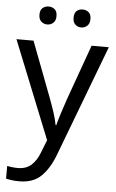

<svg xmlns="http://www.w3.org/2000/svg" viewBox="-63 -772 636 1054"><g transform="rotate(5 255.0 -245.0)"><path d="M1 -536H95L211 -231Q226 -191 238 -154.5Q250 -118 256 -85H260Q266 -110 279 -150.5Q292 -191 306 -232L415 -536H510L279 74Q251 150 206.5 195Q162 240 84 240Q60 240 42 237.5Q24 235 11 232V162Q22 164 37.5 166Q53 168 70 168Q116 168 144.5 142Q173 116 189 73L217 2ZM115 -681Q115 -707 129 -718.5Q143 -730 162 -730Q181 -730 195 -718.5Q209 -707 209 -681Q209 -656 195 -643.5Q181 -631 162 -631Q143 -631 129 -643.5Q115 -656 115 -681ZM303 -681Q303 -707 316.5 -718.5Q330 -730 349 -730Q368 -730 382 -718.5Q396 -707 396 -681Q396 -656 382 -643.5Q368 -631 349 -631Q330 -631 316.5 -643.5Q303 -656 303 -681Z"/></g></svg>

Font: Noto Sans Lydian
Style: Regular
Weight: 400
Designer: Monotype Design Team
Foundry: Monotype Imaging Inc.
Version: Version 2.002; ttfautohint (v1.8.4.7-5d5b)